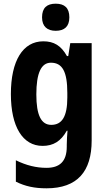

<svg xmlns="http://www.w3.org/2000/svg" viewBox="-20 -781 580 1041"><path d="M282 -761C235 -761 208 -739 208 -687C208 -637 237 -614 282 -614C329 -614 356 -637 356 -687C356 -738 330 -761 282 -761ZM215 -557C104 -557 39 -452 39 -271C39 -94 103 10 211 10C269 10 310 -15 342 -72H346C344 -49 342 -18 342 4V14C342 96 302 129 232 129C177 129 123 116 66 88V204C116 229 167 240 232 240C400 240 477 148 477 -19V-547H361L350 -477H343C311 -534 272 -557 215 -557ZM256 -441C318 -441 345 -393 345 -277V-252C345 -149 316 -104 258 -104C203 -104 177 -157 177 -269C177 -384 203 -441 256 -441Z"/></svg>

Font: Noto Sans Ethiopic Condensed
Style: Bold
Weight: 700
Width: 3
Designer: Monotype Design Team
Foundry: Monotype Imaging Inc.
Version: Version 2.102